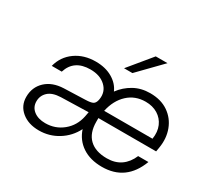

<svg xmlns="http://www.w3.org/2000/svg" viewBox="-148 -918 1197 1132"><g transform="rotate(30 451.0 -352.5)"><path d="M691 -714 541 -560H484L611 -714ZM661 9Q581 9 527 -27Q473 -63 452 -127Q420 -64 361 -27.5Q302 9 232 9Q160 9 114.5 -28.5Q69 -66 69 -126Q69 -192 114 -234.5Q159 -277 236 -280L381 -285Q415 -286 429 -293Q443 -300 448 -320L450 -329Q459 -383 421 -419Q383 -455 317 -455Q206 -455 176 -359H108Q126 -429 183.5 -470Q241 -511 321 -511Q387 -511 434.5 -483.5Q482 -456 501 -411Q534 -456 582.5 -483Q631 -510 692 -510Q766 -510 816 -475.5Q866 -441 887.5 -384Q909 -327 898 -260L893 -230H500Q500 -218 500 -205Q500 -129 541.5 -89Q583 -49 661 -49Q717 -49 755.5 -76Q794 -103 815 -153H885Q824 9 661 9ZM694 -453Q623 -453 574 -407.5Q525 -362 508 -284H837Q845 -334 828.5 -372Q812 -410 777 -431.5Q742 -453 694 -453ZM134 -133Q134 -94 164 -70.5Q194 -47 243 -47Q311 -47 362 -89Q413 -131 427 -199L433 -231L247 -226Q190 -224 162 -198Q134 -172 134 -133Z"/></g></svg>

Font: Overused Grotesk Book
Style: Italic
Weight: 350
Italic angle: -10°
Version: Version 0.003